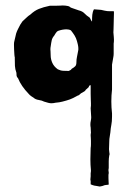

<svg xmlns="http://www.w3.org/2000/svg" viewBox="-20 -384 481 701"><path d="M182 -363Q192 -363 199.5 -363.5Q207 -364 209 -364Q214 -364 218.5 -363.5Q223 -363 228 -362Q233 -361 235.5 -358.5Q238 -356 242 -355L268 -346Q281 -343 288.5 -335Q296 -327 307 -320Q309 -318 310.5 -314Q312 -310 316 -305Q316 -319 317 -330Q318 -341 323 -350Q328 -350 336 -349Q344 -348 349 -348Q354 -347 362.5 -345Q371 -343 381 -343H395Q396 -342 396 -341V-339V-338V-337V-335Q396 -328 395.5 -317Q395 -306 395 -295.5Q395 -285 394.5 -276.5Q394 -268 394 -266Q395 -255 395.5 -248.5Q396 -242 396 -239Q396 -230 395 -225V-223V-222V-217V-216V-215V-214V-213V-212V-210V-209V-208V-204V-203V-202V-201V-200V-199V-198V-197V-194V-193V-192V-191V-190V-189Q395 -182 394 -177L389 -148V-57Q384 -14 389 30V42Q389 60 386.5 72Q384 84 383 99Q382 108 380.5 115.5Q379 123 379 131Q379 139 378.5 146.5Q378 154 378 161Q378 166 379 171Q380 176 380 178Q380 182 379 183Q378 188 377.5 194Q377 200 377 205V219V222V225V226V228V229V230Q376 233 376 238Q376 240 376.5 242Q377 244 377 246Q377 251 376 254V266Q376 272 376.5 279.5Q377 287 377 289Q377 291 370 291Q363 291 354 295Q352 295 349.5 296Q347 297 344 297Q343 297 333 295Q324 294 318.5 292Q313 290 311 289V276Q309 274 311 260V259V258V257V256V255V254V253V252V251V250V249V248Q312 244 312 238Q310 218 310 197Q310 176 311 156Q312 151 312 143V136V135V134V133V131V130Q312 124 311.5 118.5Q311 113 311 111Q311 104 312 101Q312 99 311.5 91Q311 83 311 81Q310 77 310 70Q310 64 311.5 57Q313 50 313 44Q313 36 312 27.5Q311 19 311 11Q312 6 312 2Q312 -2 312 -7Q312 -11 311.5 -20.5Q311 -30 311 -41V-73Q305 -73 304 -66L293 -56Q291 -51 282.5 -47Q274 -43 272 -40Q268 -36 265.5 -35.5Q263 -35 260 -33Q246 -25 235 -21Q224 -17 208 -13Q200 -11 196 -10.5Q192 -10 183 -9Q175 -7 167 -7Q159 -7 141 -13Q134 -17 121.5 -19Q109 -21 103 -27Q101 -28 94.5 -32.5Q88 -37 85 -41Q57 -70 46 -98Q41 -103 40.5 -108Q40 -113 40 -118Q35 -132 34.5 -143.5Q34 -155 34 -170V-175Q33 -177 32.5 -185Q32 -193 31.5 -202.5Q31 -212 31 -220.5Q31 -229 32 -232L39 -262Q42 -271 46.5 -279.5Q51 -288 54 -294L62 -306Q70 -313 76.5 -319.5Q83 -326 91 -331Q106 -345 122 -351.5Q138 -358 162 -363ZM235 -127Q239 -128 242 -133Q251 -138 255 -142.5Q259 -147 259 -157Q259 -167 261 -176Q263 -185 266 -202V-209Q266 -213 264 -222.5Q262 -232 261 -234Q258 -245 252.5 -254Q247 -263 239 -273Q232 -277 222 -277Q221 -277 215 -276.5Q209 -276 201 -274Q191 -272 187 -267.5Q183 -263 178 -254Q171 -246 169 -237.5Q167 -229 165 -214Q164 -210 164 -203Q164 -201 164.5 -196.5Q165 -192 165 -182Q165 -168 171 -154.5Q177 -141 191 -131Q201 -126 211 -125.5Q221 -125 231 -125Z"/></svg>

Font: Kirang Haerang sl
Style: Regular
Weight: 400
Version: Version 1.00